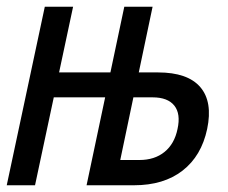

<svg xmlns="http://www.w3.org/2000/svg" viewBox="-56 -550 676 570"><path d="M201 0 313 -530H397L356 -335H413Q501 -335 538.5 -291.5Q576 -248 559 -167Q542 -87 486 -43.5Q430 0 342 0ZM-36 0 77 -530H161L48 0ZM33 -261 48 -335H335L319 -261ZM301 -75H358Q403 -75 432.5 -99Q462 -123 471 -167Q481 -212 461.5 -236.5Q442 -261 397 -261H340Z"/></svg>

Font: Geist Mono
Style: Italic
Weight: 400
Italic angle: -12°
Monospace: yes
Designer: Basement.studio, Andrés Briganti, Mateo Zaragoza
Foundry: Basement.studio, Vercel, Andrés Briganti, Guido Ferreyra, Mateo Zaragoza
Version: Version 1.500